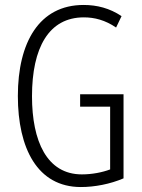

<svg xmlns="http://www.w3.org/2000/svg" viewBox="-20 -744 573 774"><path d="M303 -364V-314H424V-61C392 -49 351 -41 310 -41C169 -41 109 -175 109 -356C109 -552 177 -674 318 -674C361 -674 404 -663 448 -633L470 -679C422 -711 371 -724 317 -724C138 -724 52 -573 52 -357C52 -146 131 10 306 10C362 10 424 -2 478 -25V-364Z"/></svg>

Font: Noto Sans Kannada ExtraCondensed Light
Style: Regular
Weight: 300
Width: 2
Designer: Jelle Bosma - Monotype Design Team
Foundry: Monotype Imaging Inc.
Version: Version 2.005